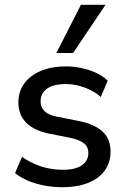

<svg xmlns="http://www.w3.org/2000/svg" viewBox="-20 -775 524 804"><path d="M242 9Q203 9 166 2Q129 -5 98 -18Q67 -31 43 -50L72 -118Q97 -101 125 -88.5Q153 -76 183.5 -70Q214 -64 243 -64Q296 -64 323 -83Q350 -102 350 -134Q350 -160 332 -174.5Q314 -189 278 -197L183 -216Q121 -229 89 -262Q57 -295 57 -346Q57 -392 82 -426Q107 -460 152 -478.5Q197 -497 256 -497Q290 -497 322 -490Q354 -483 382.5 -470Q411 -457 431 -437L402 -369Q383 -386 358.5 -398Q334 -410 308 -416.5Q282 -423 256 -423Q203 -423 176.5 -403.5Q150 -384 150 -351Q150 -326 166 -310Q182 -294 216 -287L311 -268Q376 -255 409.5 -224Q443 -193 443 -140Q443 -94 418 -60Q393 -26 347.5 -8.5Q302 9 242 9ZM216 -553 319 -755H422L286 -553Z"/></svg>

Font: Nunito Sans 12pt ExtraLight SemiBold
Style: Regular
Weight: 600
Version: Version 3.101;gftools[0.9.27]